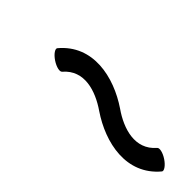

<svg xmlns="http://www.w3.org/2000/svg" viewBox="17 -764 727 727"><g transform="rotate(45 380.5 -400.5)"><path d="M225 -375C281 -440 365 -413 429 -369C531 -300 671 -270 759 -375C765 -382 753 -400 732 -414C711 -428 689 -433 683 -425C627 -360 542 -387 479 -431C377 -500 237 -530 149 -425C143 -418 155 -400 176 -386C197 -372 219 -367 225 -375Z"/></g></svg>

Font: Nupuram Medium Oblique
Style: Regular
Weight: 500
Designer: Santhosh Thottingal (santhosh.thottingal@gmail.com)
Foundry: SMC
Version: Version 1.000